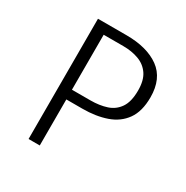

<svg xmlns="http://www.w3.org/2000/svg" viewBox="-159 -818 918 950"><g transform="rotate(30 300.0 -343.5)"><path d="M481 -478.5Q481 -537 457.8 -570.5Q434.5 -604 395.2 -618.2Q356 -632.5 308 -632.5H195.5V-318.5H301Q352.5 -318.5 393 -331.8Q433.5 -345 457.2 -379.8Q481 -414.5 481 -478.5ZM551 -480Q551 -399.5 517 -352Q483 -304.5 423.5 -283.8Q364 -263 287.5 -263H195.5V0H131.5V-687H294.5Q412.5 -687 481.8 -636.8Q551 -586.5 551 -480Z"/></g></svg>

Font: Fira Code Light Light
Style: Regular
Weight: 300
Monospace: yes
Version: Version 5.002